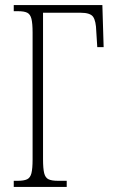

<svg xmlns="http://www.w3.org/2000/svg" viewBox="-20 -734 465 754"><path d="M34 0V-24H50Q74 -24 86.5 -30Q99 -36 103.5 -54Q108 -72 108 -108V-606Q108 -642 103.5 -660Q99 -678 87 -684Q75 -690 51 -690H34V-714H382L387 -549H362L358 -612Q357 -651 346 -667.5Q335 -684 296 -684H149V-109Q149 -72 153.5 -54Q158 -36 170.5 -30Q183 -24 207 -24H242V0Z"/></svg>

Font: Noto Serif ExtraCondensed ExtraLight
Style: Regular
Weight: 200
Width: 2
Designer: Monotype Design Team
Foundry: Monotype Imaging Inc.
Version: Version 2.015